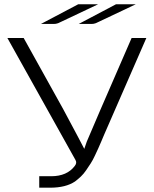

<svg xmlns="http://www.w3.org/2000/svg" viewBox="-20 -871 715 891"><path d="M14.2 -694.8H89.8L272.9 -365.2Q360.8 -201.2 371.1 -180.2L382.8 -213.9L444.8 -358.9L590.8 -694.8H659.2L462.9 -245.1Q460.9 -240.2 450.9 -216.6Q440.9 -192.9 436 -182.4Q431.2 -171.9 420.7 -149.4Q410.2 -127 401.1 -113Q392.1 -99.1 380.1 -81.5Q368.2 -64 355 -51.5Q341.8 -39.1 328.1 -28.8Q285.2 0 212.9 0H162.1V-53.2H217.8Q291 -53.2 327.1 -101.1Q338.4 -115.2 330.1 -128.9ZM169.9 -759.8 342.8 -851.1H435.1Q430.2 -848.1 268.1 -772Q263.2 -770 257.6 -767.1Q252 -764.2 250.5 -763.7Q249 -763.2 245.6 -762.2Q242.2 -761.2 238.5 -760.5Q234.9 -759.8 229 -759.8ZM345.2 -759.8 518.1 -851.1H609.9Q605 -848.1 442.9 -772Q438 -770 432.4 -767.1Q426.8 -764.2 425.3 -763.7Q423.8 -763.2 420.4 -762.2Q417 -761.2 413.6 -760.5Q410.2 -759.8 403.8 -759.8Z"/></svg>

Font: CMU Bright
Style: Roman
Weight: 500
Version: Version 0.7.0